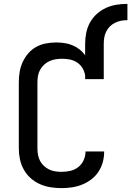

<svg xmlns="http://www.w3.org/2000/svg" viewBox="-20 -962 677 990"><path d="M297 8Q269 8 240.5 3.5Q212 -1 186 -12.5Q160 -24 138.5 -43Q117 -62 103 -87Q89 -112 83 -140Q77 -168 77 -196V-539Q77 -565 81.5 -591.5Q86 -618 97 -642Q108 -666 125.5 -686.5Q143 -707 166.5 -720Q190 -733 216.5 -738Q243 -743 269 -743Q291 -743 312 -740Q333 -737 352.5 -729Q372 -721 389 -708Q406 -695 419 -677V-735Q419 -764 424.5 -792Q430 -820 443.5 -845Q457 -870 478.5 -889.5Q500 -909 526 -921Q552 -933 580 -937.5Q608 -942 637 -942V-858Q620 -858 604 -855Q588 -852 573 -844.5Q558 -837 546.5 -825.5Q535 -814 527.5 -799Q520 -784 517.5 -767.5Q515 -751 515 -735V-554H419V-573Q416 -593 405.5 -610.5Q395 -628 378 -639.5Q361 -651 341 -655Q321 -659 300 -659Q284 -659 267.5 -656.5Q251 -654 235.5 -647Q220 -640 207.5 -628.5Q195 -617 187 -602.5Q179 -588 176 -571.5Q173 -555 173 -539V-196Q173 -180 176 -163.5Q179 -147 186.5 -132.5Q194 -118 206.5 -106.5Q219 -95 233.5 -88Q248 -81 264.5 -78.5Q281 -76 297 -76Q320 -76 342.5 -81Q365 -86 383 -100Q401 -114 411 -135.5Q421 -157 421 -180Q421 -180 421 -180.5Q421 -181 421 -181H517Q517 -180 517 -179.5Q517 -179 517 -178Q517 -151 509.5 -124.5Q502 -98 487 -75.5Q472 -53 450 -36.5Q428 -20 403 -10Q378 0 351 4Q324 8 297 8Z"/></svg>

Font: Iosevka Curly Medium Extended
Style: Regular
Weight: 500
Width: 7
Monospace: yes
Designer: Belleve Invis
Foundry: Belleve Invis
Version: Version 11.1.0; ttfautohint (v1.8.3)